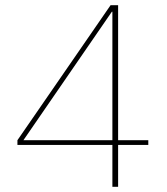

<svg xmlns="http://www.w3.org/2000/svg" viewBox="-20 -718 640 738"><path d="M412 -161H47V-179L405 -698H434V-179H550V-161H434V0H412ZM70 -179H412V-673H410Z"/></svg>

Font: IBM Plex Serif Thin
Style: Regular
Weight: 100
Designer: Mike Abbink, Paul van der Laan, Pieter van Rosmalen
Foundry: Bold Monday
Version: Version 3.001